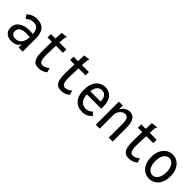

<svg xmlns="http://www.w3.org/2000/svg" viewBox="222 -1641 2706 2706"><g transform="rotate(45 1575.0 -287.5)"><path d="M186 11Q116 11 78 -25Q40 -61 40 -118Q40 -195 100.5 -237.5Q161 -280 255 -280Q271 -280 289.5 -279Q308 -278 328 -276Q322 -349 294.5 -375.5Q267 -402 214 -402Q184 -402 157 -391Q130 -380 106 -355L66 -407Q97 -439 136 -454.5Q175 -470 219 -470Q274 -470 315.5 -450.5Q357 -431 379.5 -383Q402 -335 402 -250V0H319V-63Q296 -18 259 -3.5Q222 11 186 11ZM119 -124Q119 -86 141.5 -70Q164 -54 197 -54Q256 -54 290.5 -94Q325 -134 329 -214Q292 -218 259 -218Q192 -218 155.5 -195.5Q119 -173 119 -124Z M720 9Q668 9 639 -16Q610 -41 599 -97.5Q588 -154 591 -246L595 -389H508L509 -456H598L602 -574L684 -585L694 -586L695 -578Q690 -572 686.5 -564.5Q683 -557 682 -540L676 -456H815V-389H676L670 -243Q667 -171 673 -131.5Q679 -92 694.5 -76Q710 -60 735 -60Q765 -60 788 -73Q811 -86 833 -104L854 -40Q823 -14 790 -2.5Q757 9 720 9Z M1170 9Q1118 9 1089 -16Q1060 -41 1049 -97.5Q1038 -154 1041 -246L1045 -389H958L959 -456H1048L1052 -574L1134 -585L1144 -586L1145 -578Q1140 -572 1136.5 -564.5Q1133 -557 1132 -540L1126 -456H1265V-389H1126L1120 -243Q1117 -171 1123 -131.5Q1129 -92 1144.5 -76Q1160 -60 1185 -60Q1215 -60 1238 -73Q1261 -86 1283 -104L1304 -40Q1273 -14 1240 -2.5Q1207 9 1170 9Z M1594 10Q1502 10 1446.5 -50Q1391 -110 1391 -228Q1391 -308 1416 -362Q1441 -416 1484.5 -443.5Q1528 -471 1583 -471Q1631 -471 1670 -447.5Q1709 -424 1731.5 -375.5Q1754 -327 1754 -250Q1754 -232 1752 -213H1468Q1471 -129 1508 -93Q1545 -57 1597 -57Q1659 -57 1699 -103L1742 -59Q1688 10 1594 10ZM1470 -278H1675Q1675 -339 1649.5 -372.5Q1624 -406 1578 -406Q1538 -406 1508 -376Q1478 -346 1470 -278Z M1859 0V-460H1937V-385Q1960 -425 1994.5 -448Q2029 -471 2070 -471Q2105 -471 2133.5 -452.5Q2162 -434 2178.5 -392.5Q2195 -351 2195 -281V0H2117V-279Q2117 -346 2098 -373.5Q2079 -401 2048 -401Q2022 -401 1996.5 -385Q1971 -369 1954 -339.5Q1937 -310 1937 -269V0Z M2520 9Q2468 9 2439 -16Q2410 -41 2399 -97.5Q2388 -154 2391 -246L2395 -389H2308L2309 -456H2398L2402 -574L2484 -585L2494 -586L2495 -578Q2490 -572 2486.5 -564.5Q2483 -557 2482 -540L2476 -456H2615V-389H2476L2470 -243Q2467 -171 2473 -131.5Q2479 -92 2494.5 -76Q2510 -60 2535 -60Q2565 -60 2588 -73Q2611 -86 2633 -104L2654 -40Q2623 -14 2590 -2.5Q2557 9 2520 9Z M2925 9Q2869 9 2825.5 -20Q2782 -49 2757 -102.5Q2732 -156 2732 -230Q2732 -304 2757 -357.5Q2782 -411 2825.5 -440.5Q2869 -470 2925 -470Q2981 -470 3024.5 -440.5Q3068 -411 3093 -357.5Q3118 -304 3118 -230Q3118 -156 3093 -102.5Q3068 -49 3024.5 -20Q2981 9 2925 9ZM2925 -60Q2975 -60 3006 -106Q3037 -152 3037 -231Q3037 -311 3005.5 -356Q2974 -401 2925 -401Q2876 -401 2845 -356Q2814 -311 2814 -231Q2814 -152 2845 -106Q2876 -60 2925 -60Z"/></g></svg>

Font: Inconsolata SemiCondensed Medium
Style: Regular
Weight: 500
Width: 4
Monospace: yes
Designer: Raph Levien, Cyreal, Brenton Simpson
Foundry: Raph Levien, Cyreal, Google
Version: Version 3.001; ttfautohint (v1.8.2.53-6de2)